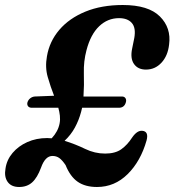

<svg xmlns="http://www.w3.org/2000/svg" viewBox="-34 -734 697 767"><path d="M-12 -61Q-7 -95.5 16.2 -123Q39.5 -150.5 75.2 -166.5Q111 -182.5 154.5 -182.5Q163.5 -182.5 172.5 -181.5Q198 -209 204 -240.5Q207 -256 205.2 -271.8Q203.5 -287.5 199 -303.5H93Q83 -303.5 78.2 -309.5Q73.5 -315.5 75.5 -324.5Q78.5 -335 87 -341.5Q95.5 -348 105.5 -348.5L182 -351.5Q168 -387 156.8 -426Q145.5 -465 153.5 -509Q163.5 -568.5 203 -614.8Q242.5 -661 307 -687.5Q371.5 -714 456.5 -714Q559 -714 604.8 -668.2Q650.5 -622.5 641.5 -556Q636.5 -511 611 -483.5Q585.5 -456 549 -456Q517 -456 501.2 -478.5Q485.5 -501 494 -540.5L502.5 -582.5Q509.5 -622.5 492.8 -642Q476 -661.5 441.5 -661.5Q396 -661.5 362 -629Q328 -596.5 311.5 -533.5Q299.5 -488.5 301 -441.5Q302.5 -394.5 299.5 -348.5H453Q462.5 -348.5 467 -342Q471.5 -335.5 469 -326Q463 -303.5 441 -303.5H294Q292.5 -295 290 -287Q281 -253.5 265.2 -224.5Q249.5 -195.5 224 -171.5Q267.5 -158 306 -139.2Q344.5 -120.5 386 -120.5Q426 -120.5 450.2 -137.5Q474.5 -154.5 494.5 -185.5Q514 -213.5 534.5 -211.5Q561 -209 551.5 -173Q528 -90 476 -38.5Q424 13 353.5 13Q306.5 13 276.5 -7.8Q246.5 -28.5 228 -74.5Q214 -95 202.5 -103Q191 -111 175.5 -111Q146.5 -111 130 -64.5Q115 -24 94.5 -5.5Q74 13 42.5 13Q11 13 -3.5 -7.5Q-18 -28 -12 -61Z"/></svg>

Font: Fraunces 72pt S100 SemiBold
Style: Italic
Weight: 600
Italic angle: -16°
Version: Version 1.000; ttfautohint (v1.8.3)